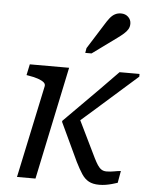

<svg xmlns="http://www.w3.org/2000/svg" viewBox="-56 -861 707 910"><g transform="rotate(5 297.5 -406.0)"><path d="M419 -120 326 -311 284 -250Q335 -294 387 -340Q439 -386 491.5 -432.5Q544 -479 595 -524V-537H500Q459 -495 417 -452Q375 -409 333 -367.5Q291 -326 250 -284L249 -279L335 -96Q352 -62 366.5 -40Q381 -18 400.5 -7.5Q420 3 450 3Q466 3 481 0.5Q496 -2 510.5 -6Q525 -10 537 -14L547 -71Q534 -70 515.5 -66.5Q497 -63 479 -63Q465 -63 455 -69.5Q445 -76 436.5 -89Q428 -102 419 -120ZM59 0H147L260 -537H73L62 -485L73 -483Q99 -479 117.5 -472.5Q136 -466 145.5 -458Q155 -450 152 -438ZM407 -753Q419 -773 430 -787Q441 -801 454 -808Q467 -815 483 -815Q504 -815 517.5 -802Q531 -789 531 -770Q531 -755 524 -743.5Q517 -732 505 -721.5Q493 -711 478 -700L360 -614H330L334 -637Z"/></g></svg>

Font: Roboto Serif
Style: Italic
Weight: 400
Italic angle: -10°
Designer: Greg Gazdowicz
Foundry: Commercial Type
Version: Version 1.008